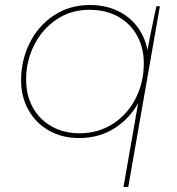

<svg xmlns="http://www.w3.org/2000/svg" viewBox="-20 -545 707 765"><path d="M617 -520 491 200H472L563 -320L565 -332Q571 -366 578 -400Q585 -434 592 -468Q598 -494 603 -520ZM572 -297Q572 -218 538 -148.5Q504 -79 441 -37Q378 5 295 5Q227 5 174.5 -25Q122 -55 93 -107.5Q64 -160 64 -226Q64 -304 98 -373Q132 -442 194.5 -483.5Q257 -525 338 -525Q408 -525 461 -495.5Q514 -466 543 -414Q572 -362 572 -297ZM84 -228Q84 -166 110.5 -117.5Q137 -69 185.5 -41.5Q234 -14 297 -14Q371 -14 429.5 -51.5Q488 -89 520.5 -153Q553 -217 553 -293Q553 -354 526.5 -402.5Q500 -451 451 -478.5Q402 -506 336 -506Q263 -506 205.5 -467.5Q148 -429 116 -365Q84 -301 84 -228Z"/></svg>

Font: Fixel Italic Variable 20240409 Display Thin
Style: Italic
Weight: 100
Italic angle: -10°
Designer: AlfaBravo + MacPaw
Foundry: Kyrylo Tkachov, Marchela Mozhyna, Serhii Makarenko, Maria Weinstein, Zakhar Kryvoshyya
Version: Version 1.211;Glyphs 3.2 (3225)